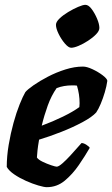

<svg xmlns="http://www.w3.org/2000/svg" viewBox="-20 -776 465 796"><path d="M174 0Q163 0 139 -7Q115 -14 88 -26Q61 -38 39 -53Q17 -68 8 -84Q8 -128 16 -175.5Q24 -223 36 -266.5Q48 -310 61.5 -343.5Q75 -377 85 -394Q94 -405 119 -422.5Q144 -440 178.5 -458Q213 -476 251 -488Q289 -500 324 -500Q340 -500 363.5 -489Q387 -478 405.5 -464Q424 -450 425 -441Q422 -419 414.5 -393.5Q407 -368 397.5 -345.5Q388 -323 379 -310Q362 -291 322 -269.5Q282 -248 233.5 -229Q185 -210 142 -197Q137 -168 135.5 -152.5Q134 -137 133 -123Q139 -114 156.5 -105.5Q174 -97 192 -91Q210 -85 215 -85Q223 -85 238.5 -98.5Q254 -112 271 -130.5Q288 -149 301.5 -164.5Q315 -180 318 -183Q327 -183 338.5 -175.5Q350 -168 352 -163Q333 -130 307 -92Q281 -54 248.5 -27Q216 0 174 0ZM153 -255Q199 -272 241 -292.5Q283 -313 309 -332Q309 -336 309.5 -340Q310 -344 310 -348Q310 -385 299 -421Q294 -422 288.5 -422Q283 -422 278 -422Q245 -422 215 -411Q193 -380 178 -338.5Q163 -297 153 -255ZM275 -578Q264 -578 249 -595.5Q234 -613 223 -635.5Q212 -658 212 -673Q212 -685 226.5 -699Q241 -713 262.5 -726Q284 -739 304 -747.5Q324 -756 334 -756Q347 -756 360 -738.5Q373 -721 382.5 -698.5Q392 -676 392 -660Q392 -648 378.5 -634Q365 -620 345 -607Q325 -594 306 -586Q287 -578 275 -578Z"/></svg>

Font: Texturina 72pt 72pt Black
Style: Italic
Weight: 900
Italic angle: -11°
Designer: Guillermo Torres Carreño
Foundry: Omnibus-Type
Version: Version 1.002; ttfautohint (v1.8.3)